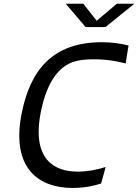

<svg xmlns="http://www.w3.org/2000/svg" viewBox="-20 -960 716 994"><path d="M507.5 -741.5C252.5 -741.5 136 -597.5 91.5 -370C38 -92.5 176 13 355.5 13C422.5 13 472.5 0 503.5 -10L527 -95.5C484.5 -81.5 432.5 -71.5 382 -71.5C264 -71.5 143 -132 191 -378.5C224.5 -549.5 291.5 -601.5 319.5 -620C351 -641 391 -653 465.5 -653C542 -653 594.5 -640.5 630.5 -631.5L645.5 -724.5C606 -734.5 558 -741.5 507.5 -741.5ZM320.5 -940.5H411.5L480.5 -852.5L584.5 -940.5H675.5L526 -820H423Z"/></svg>

Font: Monaspace Argon
Style: Italic
Weight: 400
Italic angle: -11°
Designer: Riley Cran & the Lettermatic Team
Foundry: Lettermatic
Version: Version 1.101 (Monaspace Argon)